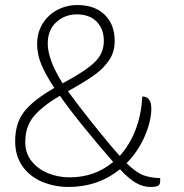

<svg xmlns="http://www.w3.org/2000/svg" viewBox="-20 -730 727 760"><path d="M614 -25V-13Q614 1 605.5 5.5Q597 10 575 10Q547 10 519 -5.5Q491 -21 455 -60Q368 10 252 10Q195 10 146.5 -10.5Q98 -31 69 -72Q40 -113 40 -171Q40 -241 74.5 -286.5Q109 -332 195 -382Q160 -435 143.5 -475Q127 -515 127 -556Q127 -601 148.5 -636Q170 -671 206.5 -690.5Q243 -710 287 -710Q355 -710 394.5 -671.5Q434 -633 434 -568Q434 -525 412.5 -492.5Q391 -460 353.5 -433Q316 -406 249 -369Q287 -316 350.5 -236.5Q414 -157 454 -113Q494 -157 517 -217.5Q540 -278 543 -348Q579 -348 579 -300Q579 -252 553.5 -192Q528 -132 481 -84Q519 -47 547 -36.5Q575 -26 614 -25ZM228 -400 233 -403Q317 -448 354 -483Q391 -518 391 -568Q391 -615 363 -644Q335 -673 284 -673Q236 -673 202.5 -642Q169 -611 169 -558Q169 -493 228 -400ZM255 -28Q356 -28 428 -89Q376 -148 315 -223Q254 -298 217 -351Q145 -308 112.5 -268Q80 -228 80 -167Q80 -123 105.5 -91.5Q131 -60 171 -44Q211 -28 255 -28Z"/></svg>

Font: Krub ExtraLight
Style: Regular
Weight: 275
Designer: Ekaluck Peanpanawate
Foundry: Cadson Demak Co.,Ltd.
Version: Version 1.000; ttfautohint (v1.6)